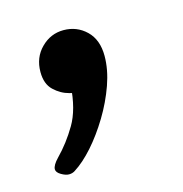

<svg xmlns="http://www.w3.org/2000/svg" viewBox="-58 -179 387 407"><g transform="rotate(-15 135.0 24.0)"><path d="M44.4 -52.2Q44.4 -84 65.2 -104.7Q85.9 -125.5 114.3 -125.5Q143.6 -125.5 164.1 -105.7Q184.6 -85.9 184.6 -50.3Q184.6 -20.5 172.9 12.7Q161.1 45.9 142.3 76.9Q123.5 107.9 102.1 132.1Q80.6 156.2 60.5 168.9Q57.6 170.9 54.2 171.9Q50.8 172.9 46.9 172.9Q39.6 172.9 30 167.2Q20.5 161.6 20.5 154.8Q20.5 146 33.7 132.3Q58.1 107.4 76.9 75.4Q95.7 43.5 99.1 -8.3L124.5 10.3Q111.3 11.7 92.5 6.8Q73.7 2 59.1 -12Q44.4 -25.9 44.4 -52.2Z"/></g></svg>

Font: Gelasio
Style: Italic
Weight: 400
Italic angle: -8.5°
Designer: Eben Sorkin
Foundry: Eben Sorkin
Version: Version 1.008